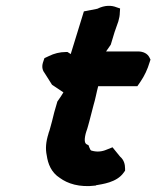

<svg xmlns="http://www.w3.org/2000/svg" viewBox="-20 -644 535 657"><path d="M127 -430C122 -414 126 -402 134 -392L158 -354L197 -328C192 -320 185 -308 178 -299L176 -296L175 -292C168 -270 163 -250 158 -229C153 -213 151 -200 146 -188V-187C137 -159 135 -135 140 -112C144 -84 155 -54 185 -35C211 -16 251 -2 307 -9H308V-10C329 -14 379 -19 403 -53L408 -60V-67C408 -82 404 -97 391 -108L365 -140L345 -132C329 -125 311 -123 292 -129C290 -130 288 -133 285 -141L283 -147L277 -150C271 -153 267 -161 273 -186L275 -193C280 -206 283 -220 286 -230L300 -284C307 -307 310 -327 316 -349H450L461 -365C474 -384 485 -407 492 -431L495 -440L491 -448C485 -460 471 -468 452 -468H343L359 -491L372 -534L385 -571C388 -582 390 -591 390 -601L391 -615L379 -619C362 -626 339 -627 313 -614L267 -605L222 -459L211 -466H205C185 -466 165 -461 147 -452L132 -445Z"/></svg>

Font: SolarCharger
Style: 1052
Weight: 1000
Designer: Mew Too
Foundry: Cannot Into Space Fonts/KineticPlasma Fonts
Version: Version 1.100